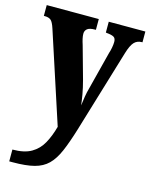

<svg xmlns="http://www.w3.org/2000/svg" viewBox="-117 -610 715 912"><g transform="rotate(15 240.5 -154.5)"><path d="M18 169Q76 169 110.5 149Q145 129 165 93Q185 57 198 9L53 -435Q43 -466 32.5 -474.5Q22 -483 3 -483H-2V-536H254V-483H250Q223 -483 212 -474Q201 -465 201 -450Q201 -439 204 -425.5Q207 -412 212 -397L256 -239Q266 -202 271.5 -170.5Q277 -139 279 -118Q282 -142 285.5 -163.5Q289 -185 295 -206L343 -394Q347 -405 350 -421.5Q353 -438 353 -450Q353 -468 342 -474Q331 -480 307 -482L303 -483V-536H483V-483H480Q457 -483 442.5 -467.5Q428 -452 416 -412L293 -4Q272 65 252.5 110Q233 155 207 180.5Q181 206 140.5 216.5Q100 227 35 227H18Z"/></g></svg>

Font: Noto Serif ExtraCondensed ExtraBold
Style: Regular
Weight: 800
Width: 2
Designer: Monotype Design Team
Foundry: Monotype Imaging Inc.
Version: Version 2.013; ttfautohint (v1.8.4.7-5d5b)